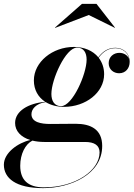

<svg xmlns="http://www.w3.org/2000/svg" viewBox="-75 -712 692 992"><path d="M383.5 -634.5 518.5 -568 519 -569.5 423.5 -692H348.5L209 -569.5L210 -568ZM256.5 -160C367 -160 463 -233 463 -328.5C463 -362 452.5 -391 434.5 -414C460 -447.5 486.5 -463 521.5 -463C557 -463 586 -442 592 -406.5C585 -427.5 563.5 -439 541.5 -439C512.5 -439 486.5 -419 486.5 -385.5C486.5 -353.5 511.5 -333.5 540.5 -333.5C574 -333.5 595 -359.5 595 -392C595 -437.5 562 -465 521.5 -465C485.5 -465 458 -449 433 -416C405 -450 360 -469.5 306.5 -469.5C196.5 -469.5 100 -392 100 -296.5C100 -247.5 122.5 -209.5 158.5 -186C72 -178.5 3 -138.5 3 -76.5C3 -35 33 -3.5 81.5 11.5C18.5 25.5 -55 77 -55 139C-55 208 5.5 260 147.5 260C291 260 453 188 453 42C453 -43 394.5 -72.5 315.5 -72.5C287 -72.5 219.5 -71.5 184.5 -71.5C136.5 -71.5 87.5 -80.5 87.5 -122C87.5 -148 110.5 -177 161 -184.5C187 -168.5 220 -160 256.5 -160ZM240.5 -163.5C206 -163.5 190.5 -191 190.5 -226.5C190.5 -301.5 264 -466 323 -466C357.5 -466 372.5 -439.5 372.5 -404C372.5 -329 299.5 -163.5 240.5 -163.5ZM29.5 144.5C29.5 83.5 56 32.5 92.5 14.5C111 19 131.5 21.5 154 21.5H364.5C413 21.5 439.5 39 439.5 75.5C439.5 168 316 256 152 256C67.5 256 29.5 216 29.5 144.5Z"/></svg>

Font: Bodoni* 96pt Medium
Style: Italic
Weight: 500
Italic angle: -13°
Version: Version 2.3